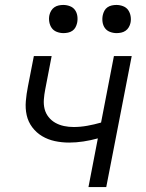

<svg xmlns="http://www.w3.org/2000/svg" viewBox="-20 -757 590 777"><path d="M338 0 376 -197Q347 -189 317.5 -184.5Q288 -180 260 -180Q230 -180 202 -186Q174 -192 150.5 -206Q127 -220 110.5 -242Q94 -264 88 -291Q82 -318 84.5 -347.5Q87 -377 93 -407L117 -530H189L163 -395Q159 -375 157.5 -354.5Q156 -334 160.5 -316Q165 -298 176.5 -283.5Q188 -269 204 -260Q220 -251 239 -247Q258 -243 278 -243Q305 -243 333 -248Q361 -253 389 -261L441 -530H513L410 0ZM452 -623Q438 -623 425 -628Q412 -633 404.5 -643.5Q397 -654 395 -668Q393 -682 396 -696Q398 -705 402.5 -713.5Q407 -722 415 -727.5Q423 -733 432.5 -735Q442 -737 451 -737Q465 -737 478 -732Q491 -727 498.5 -716.5Q506 -706 508.5 -692Q511 -678 508 -664Q506 -655 501 -646.5Q496 -638 488 -632.5Q480 -627 470.5 -625Q461 -623 452 -623ZM237 -623Q223 -623 210 -628Q197 -633 189.5 -643.5Q182 -654 179.5 -668Q177 -682 180 -696Q182 -705 187 -713.5Q192 -722 200 -727.5Q208 -733 217.5 -735Q227 -737 236 -737Q250 -737 263 -732Q276 -727 283.5 -716.5Q291 -706 293 -692Q295 -678 292 -664Q290 -655 285.5 -646.5Q281 -638 273 -632.5Q265 -627 255.5 -625Q246 -623 237 -623Z"/></svg>

Font: Lode
Style: Italic
Weight: 400
Italic angle: -11°
Monospace: yes
Designer: Belleve Invis
Foundry: Belleve Invis
Version: Version 29.2.0; ttfautohint (v1.8.3)